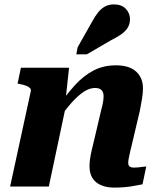

<svg xmlns="http://www.w3.org/2000/svg" viewBox="-20 -848 726 873"><path d="M26 0H202L285 -392H278L294 -540H75L60 -468L69 -466Q86 -463 98 -458.5Q110 -454 116 -448Q122 -442 120 -433ZM587 -222 616 -345Q622 -375 626 -400.5Q630 -426 630 -447Q630 -494 599 -522.5Q568 -551 507 -551Q450 -551 404.5 -527Q359 -503 319.5 -459.5Q280 -416 241 -358L246 -304Q277 -349 305.5 -381Q334 -413 360.5 -430.5Q387 -448 412 -448Q433 -448 442 -438Q451 -428 451 -411Q451 -399 448.5 -384Q446 -369 440 -347L413 -232Q403 -191 397 -165Q391 -139 389 -122Q387 -105 387 -91Q387 -59 401 -37.5Q415 -16 440.5 -5.5Q466 5 500 5Q524 5 547 3Q570 1 590.5 -3Q611 -7 628 -10L645 -91Q638 -91 629 -89.5Q620 -88 609.5 -87Q599 -86 589 -86Q576 -86 569.5 -91Q563 -96 563 -108Q563 -115 565.5 -129Q568 -143 573.5 -165.5Q579 -188 587 -222ZM399 -750Q412 -774 426 -791.5Q440 -809 457.5 -818.5Q475 -828 498 -828Q533 -828 552 -808Q571 -788 571 -761Q571 -738 560 -721Q549 -704 529 -690.5Q509 -677 483 -664L375 -601H327L333 -633Z"/></svg>

Font: Roboto Serif
Style: Bold Italic
Weight: 700
Italic angle: -10°
Designer: Greg Gazdowicz
Foundry: Commercial Type
Version: Version 1.008